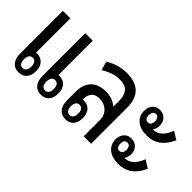

<svg xmlns="http://www.w3.org/2000/svg" viewBox="-28 -993 1431 1431"><g transform="rotate(45 687.5 -277.5)"><path d="M64 -103V-551.8H143.1V-189.9Q146 -190.9 152.8 -190.9Q192.9 -190.9 217 -164.6Q241.2 -138.2 241.2 -92.8Q241.2 -46.4 217.8 -19.8Q194.3 6.8 152.8 6.8Q111.3 6.8 87.6 -22Q64 -50.8 64 -103ZM389.2 6.8Q347.2 6.8 323.5 -22Q299.8 -50.8 299.8 -103V-551.8H378.9V-189.9Q381.8 -190.9 389.2 -190.9Q429.2 -190.9 452.6 -164.6Q476.1 -138.2 476.1 -92.8Q476.1 -45.9 453.1 -19.5Q430.2 6.8 389.2 6.8ZM152.8 -38.1Q172.4 -38.1 182.1 -52.5Q191.9 -66.9 191.9 -91.8Q191.9 -116.7 182.1 -131.3Q172.4 -146 152.8 -146Q133.8 -146 123.8 -131.6Q113.8 -117.2 113.8 -91.8Q113.8 -66.9 123.8 -52.5Q133.8 -38.1 152.8 -38.1ZM389.2 -38.1Q408.7 -38.1 418.5 -52.5Q428.2 -66.9 428.2 -91.8Q428.2 -116.7 418.5 -131.3Q408.7 -146 389.2 -146Q370.1 -146 360.1 -131.6Q350.1 -117.2 350.1 -91.8Q350.1 -66.9 360.1 -52.5Q370.1 -38.1 389.2 -38.1Z M647.9 6.8Q605.5 6.8 581.5 -22Q557.6 -50.8 557.6 -103V-196.8Q557.6 -249.5 579.1 -285.9Q600.6 -322.3 635.3 -338.1Q669.9 -354 714.8 -354Q788.6 -354 833 -313H835V-367.2Q835 -396 830.3 -416.7Q825.7 -437.5 813.7 -455.1Q801.8 -472.7 779.1 -481.4Q756.3 -490.2 722.7 -490.2Q655.8 -490.2 580.6 -442.9L560.5 -512.2Q639.2 -562 728 -562Q821.3 -562 867.4 -516.1Q913.6 -470.2 913.6 -376V0H835V-169.9Q835 -220.7 802.5 -252Q770 -283.2 720.7 -283.2Q676.8 -283.2 656.7 -259.5Q636.7 -235.8 636.7 -198.2V-189.9H647.9Q688 -189.9 711.4 -163.8Q734.9 -137.7 734.9 -92.8Q734.9 -45.9 711.9 -19.5Q689 6.8 647.9 6.8ZM687 -91.8Q687 -115.7 677 -130.4Q667 -145 647.9 -145Q628.9 -145 618.9 -130.9Q608.9 -116.7 608.9 -91.8Q608.9 -66.9 618.9 -52.5Q628.9 -38.1 647.9 -38.1Q667 -38.1 677 -52.5Q687 -66.9 687 -91.8Z M1159.2 -335.9Q1095.7 -335.9 1057.1 -367.7Q1018.6 -399.4 1018.6 -453.1Q1018.6 -492.2 1040.5 -517.1Q1062.5 -542 1099.1 -542Q1133.8 -542 1157 -518.6Q1180.2 -495.1 1180.2 -458Q1180.2 -424.8 1163.1 -400.9H1166.5Q1242.2 -400.9 1282.2 -505.9L1344.2 -467.8Q1314.9 -401.9 1270 -368.9Q1225.1 -335.9 1159.2 -335.9ZM1132.3 -454.1Q1132.3 -474.6 1123.5 -486.8Q1114.7 -499 1099.1 -499Q1083.5 -499 1075 -486.8Q1066.4 -474.6 1066.4 -454.1Q1066.4 -434.6 1075 -422.9Q1083.5 -411.1 1099.1 -411.1Q1114.7 -411.1 1123.5 -422.9Q1132.3 -434.6 1132.3 -454.1ZM1159.2 -36.1Q1095.7 -36.1 1057.1 -67.6Q1018.6 -99.1 1018.6 -151.9Q1018.6 -190.9 1040.5 -216.1Q1062.5 -241.2 1099.1 -241.2Q1133.8 -241.2 1157 -217.8Q1180.2 -194.3 1180.2 -157.2Q1180.2 -126.5 1163.1 -101.1H1166.5Q1241.2 -101.1 1282.2 -205.1L1344.2 -167Q1314.5 -100.6 1269.8 -68.4Q1225.1 -36.1 1159.2 -36.1ZM1132.3 -153.8Q1132.3 -174.3 1123.5 -186.3Q1114.7 -198.2 1099.1 -198.2Q1083.5 -198.2 1075 -186.3Q1066.4 -174.3 1066.4 -153.8Q1066.4 -134.3 1075 -122.6Q1083.5 -110.8 1099.1 -110.8Q1114.7 -110.8 1123.5 -122.6Q1132.3 -134.3 1132.3 -153.8Z"/></g></svg>

Font: Noto Sans Thai Looped Condensed
Style: Regular
Weight: 400
Width: 3
Designer: Sasikarn Vongin, Ben Mitchell
Foundry: The Fontpad Ltd
Version: Version 1.00